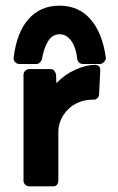

<svg xmlns="http://www.w3.org/2000/svg" viewBox="-20 -658 416 678"><path d="M330 -326Q330 -317 324 -311.5Q318 -306 312 -306Q285 -307 261.5 -298Q238 -289 221.5 -273Q205 -257 195.5 -236Q186 -215 186 -192V-20Q186 -12 181.5 -6Q177 0 168 0H84Q75 0 69 -6Q63 -12 63 -20V-394Q63 -402 69 -408Q75 -414 84 -414H158Q167 -414 171.5 -408.5Q176 -403 178 -395L179 -364Q208 -395 246.5 -412Q285 -429 315 -429Q323 -429 328.5 -425Q334 -421 334 -410ZM272 -432Q266 -432 260.5 -436Q255 -440 253 -448Q249 -488 232.5 -512.5Q216 -537 190 -537Q165 -537 149.5 -512Q134 -487 128 -448Q126 -442 120.5 -437Q115 -432 109 -432H49Q40 -432 34 -438Q28 -444 28 -453Q39 -544 81 -591Q123 -638 190 -638Q258 -638 300 -589.5Q342 -541 354 -453Q354 -447 347.5 -439.5Q341 -432 333 -432Z"/></svg>

Font: Stadtwerke
Style: Bold
Weight: 700
Designer: Santiago Orozco
Foundry: Typemade
Version: Version 1.003